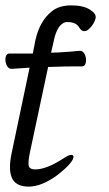

<svg xmlns="http://www.w3.org/2000/svg" viewBox="-24 -676 404 714"><path d="M108 -528Q124 -599 170 -635Q197 -656 241 -656Q285 -656 310 -640.5Q335 -625 331.5 -608.5Q328 -592 314.5 -576Q301 -560 290 -560Q279 -560 271 -573Q260 -594 226 -594Q209 -594 195 -575Q184 -558 178 -533L166 -480L194 -481Q231 -483 272 -487H273Q286 -487 292 -472Q298 -457 295 -443Q292 -429 281 -429H242Q214 -429 194 -428L155 -427L87 -108Q79 -68 83.5 -57Q88 -46 107 -46Q149 -46 212 -87Q231 -100 241 -100Q251 -100 249 -90Q245 -69 191 -26Q131 18 83 18Q35 18 20.5 -14Q6 -46 20 -110L86 -424H81Q80 -424 20 -420H19Q6 -420 0 -435Q-6 -450 -3 -463.5Q0 -477 11 -477H98Z"/></svg>

Font: LXGW Bright GB
Style: Italic
Weight: 400
Italic angle: -12°
Designer: Christian Thalmann (Catharsis Fonts)
Foundry: LXGW / Christian Thalmann (Catharsis Fonts) / Fontworks Inc.
Version: Version 5.510